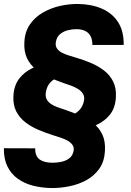

<svg xmlns="http://www.w3.org/2000/svg" viewBox="-30 -741 667 975"><path d="M281.7 -72.8 286.6 -147Q312.5 -147.9 335.7 -157Q358.9 -166 375 -184.1Q391.1 -202.1 396.5 -229.5Q400.4 -250.5 391.1 -265.1Q381.8 -279.8 365.2 -289.8Q348.6 -299.8 329.8 -306.4Q311 -313 295.4 -318.4Q256.3 -332 219 -348.6Q181.6 -365.2 152.3 -388.7Q123 -412.1 106.9 -446Q90.8 -480 93.8 -528.3Q96.7 -581.1 122.6 -617.9Q148.4 -654.8 188.7 -677.7Q229 -700.7 276.1 -711.2Q323.2 -721.7 368.7 -720.7Q435.1 -719.7 487.5 -697Q540 -674.3 569.6 -628.7Q599.1 -583 598.1 -512.7H439Q439.5 -538.1 430.7 -555.9Q421.9 -573.7 404.3 -583Q386.7 -592.3 360.8 -592.8Q338.9 -593.3 316.2 -587.9Q293.5 -582.5 276.1 -568.6Q258.8 -554.7 253.9 -529.8Q250 -508.8 259.3 -495.1Q268.6 -481.4 285.2 -472.9Q301.8 -464.4 320.6 -459Q339.4 -453.6 354.5 -448.7Q393.1 -437.5 430.4 -421.9Q467.8 -406.2 497.6 -383.5Q527.3 -360.8 544.2 -327.9Q561 -294.9 558.6 -248Q555.7 -193.8 529.1 -159.9Q502.4 -126 461.2 -107.2Q419.9 -88.4 372.6 -81.1Q325.2 -73.7 281.7 -72.8ZM307.6 -429.7 302.2 -354Q276.9 -353 255.9 -343.8Q234.9 -334.5 221.2 -317.1Q207.5 -299.8 203.1 -273.4Q199.2 -251.5 207.3 -236.6Q215.3 -221.7 230.7 -211.9Q246.1 -202.1 264.6 -195.6Q283.2 -189 300.3 -183.6Q340.3 -169.9 377.9 -153.8Q415.5 -137.7 444.8 -114.5Q474.1 -91.3 490 -57.4Q505.9 -23.4 502.9 25.9Q500 79.1 474.4 115.5Q448.7 151.9 409.2 173.6Q369.6 195.3 322.8 204.8Q275.9 214.4 230 213.9Q180.7 212.9 137 201.7Q93.3 190.4 59.8 166.3Q26.4 142.1 7.6 104Q-11.2 65.9 -10.3 11.7L148.9 12.2Q148.4 33.7 154.8 47.9Q161.1 62 173.1 70.1Q185.1 78.1 201.4 81.8Q217.8 85.4 237.8 85.4Q258.8 85.4 281.2 80.8Q303.7 76.2 321 63.5Q338.4 50.8 343.3 26.9Q347.7 7.3 337.4 -6.1Q327.1 -19.5 309.8 -28.6Q292.5 -37.6 273.4 -43.5Q254.4 -49.3 241.2 -53.7Q203.6 -65.4 166.5 -81.1Q129.4 -96.7 99.6 -119.4Q69.8 -142.1 52.7 -175Q35.6 -208 38.1 -254.4Q41 -306.6 66.7 -340.6Q92.3 -374.5 132.3 -393.8Q172.4 -413.1 218.3 -420.9Q264.2 -428.7 307.6 -429.7Z"/></svg>

Font: Roboto Black
Style: Italic
Weight: 900
Italic angle: -12°
Designer: Christian Robertson
Foundry: Google
Version: Version 3.0; 2020